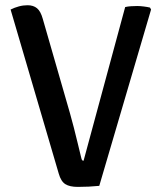

<svg xmlns="http://www.w3.org/2000/svg" viewBox="-20 -710 614 734"><path d="M458.5 -683Q469 -685.5 481 -686.2Q493 -687 504.5 -687Q516 -687 529.8 -685.2Q543.5 -683.5 553.5 -681L557.5 -673.5L359.5 0.5Q340 2.5 319 3.5Q298 4.5 277.5 4.5Q246.5 4.5 229.8 -6Q213 -16.5 204.5 -46.5L20.5 -673.5Q35.5 -681 52 -685.5Q68.5 -690 85.5 -690Q107.5 -690 121.5 -678.5Q135.5 -667 143.5 -638L247.5 -277Q254.5 -252.5 262.2 -222.5Q270 -192.5 277.2 -162Q284.5 -131.5 291 -105Q292.5 -99 294.5 -97.2Q296.5 -95.5 299.5 -95.5Z"/></svg>

Font: Signika Light
Style: Regular
Weight: 400
Version: Version 2.003;gftools[0.9.32]